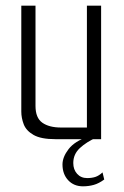

<svg xmlns="http://www.w3.org/2000/svg" viewBox="-20 -490 436 676"><path d="M175 0Q124 0 98 -15Q72 -30 63.5 -52.5Q55 -75 55 -97V-470H105V-117Q105 -75 129 -58Q153 -41 195 -41H286V-470H336V0ZM272 166Q240 166 220 144.5Q200 123 200 89Q200 63 221.5 35Q243 7 291 -9L320 -6Q284 10 261 31.5Q238 53 238 84Q238 107 251.5 122Q265 137 287 137Q303 137 315.5 133Q328 129 341 117L347 142Q328 156 310 161Q292 166 272 166Z"/></svg>

Font: Smooch Sans
Style: Regular
Weight: 400
Designer: Robert E. Leuschke
Foundry: Robert E. Leuschke
Version: Version 1.010; ttfautohint (v1.8.3)